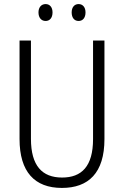

<svg xmlns="http://www.w3.org/2000/svg" viewBox="-20 -913 609 943"><path d="M169 -852C169 -826 183 -810 204 -810C224 -810 238 -825 238 -852C238 -878 224 -893 204 -893C183 -893 169 -877 169 -852ZM332 -852C332 -826 345 -810 366 -810C387 -810 400 -826 400 -852C400 -878 386 -893 366 -893C346 -893 332 -878 332 -852ZM493 -230V-714H437V-230C437 -96 381 -41 285 -41C187 -41 132 -99 132 -231V-714H76V-230C76 -69 150 10 284 10C414 10 493 -63 493 -230Z"/></svg>

Font: Noto Sans Thai Cond Light
Style: Regular
Weight: 300
Width: 3
Designer: Monotype Design Team
Foundry: Monotype Imaging Inc.
Version: Version 2.002